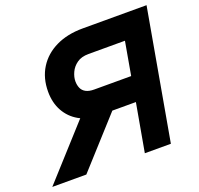

<svg xmlns="http://www.w3.org/2000/svg" viewBox="-142 -835 1007 970"><g transform="rotate(-20 361.0 -350.0)"><path d="M477 0 523 -258.5H324Q264 -258.5 219 -284Q174 -309.5 149 -354.5Q124 -399.5 124 -459Q124 -532 158 -586.2Q192 -640.5 253.5 -670.2Q315 -700 397.5 -700H741L617 0ZM-20.5 0 245.5 -294H428.5L162.5 0ZM346.5 -390H545.5L577 -568.5H381Q342.5 -568.5 318.5 -551.2Q294.5 -534 283 -509Q271.5 -484 271.5 -461.5Q271.5 -440.5 278.8 -424.2Q286 -408 302.8 -399Q319.5 -390 346.5 -390Z"/></g></svg>

Font: Overpass ExtraBold
Style: Italic
Weight: 800
Italic angle: -10°
Designer: Delve Withrington, Dave Bailey, Thomas Jockin
Foundry: Delve Fonts LLC
Version: Version 4.000